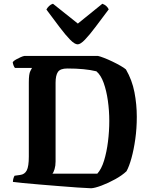

<svg xmlns="http://www.w3.org/2000/svg" viewBox="-20 -1005 814 1026"><path d="M467 1Q440 0 394.5 -3Q349 -6 296 -10.5Q243 -15 192 -19Q141 -23 102.5 -27Q64 -31 49 -33Q49 -43 52 -52.5Q55 -62 58 -66L87 -70Q112 -73 123 -94.5Q134 -116 134 -168V-565Q134 -610 142 -625Q150 -640 151 -642H60Q56 -646 52.5 -655Q49 -664 48 -673Q53 -680 65.5 -687Q78 -694 90.5 -699.5Q103 -705 110 -706H504Q514 -704 535 -696Q556 -688 580 -676.5Q604 -665 624 -653.5Q644 -642 653 -634Q686 -577 698.5 -512Q711 -447 711 -381Q711 -319 703 -262Q695 -205 682.5 -160Q670 -115 656 -90Q633 -68 596 -47.5Q559 -27 523 -13.5Q487 0 467 1ZM260 -77H500Q522 -101 536 -146.5Q550 -192 557 -248Q564 -304 564 -359Q564 -413 556.5 -466.5Q549 -520 534 -562Q519 -604 495 -624Q434 -639 340 -639Q302 -639 289.5 -620.5Q277 -602 277 -563V-142Q277 -119 271.5 -101Q266 -83 260 -77ZM395 -768Q379 -768 354.5 -793Q330 -818 298 -860.5Q266 -903 228 -954Q233 -964 242.5 -973Q252 -982 263 -985L396 -879L527 -985Q551 -976 561 -955Q522 -903 490 -860.5Q458 -818 434 -793Q410 -768 395 -768Z"/></svg>

Font: Texturina
Style: Bold
Weight: 700
Designer: Guillermo Torres Carreño
Foundry: Omnibus-Type
Version: Version 1.002; ttfautohint (v1.8.3)